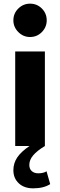

<svg xmlns="http://www.w3.org/2000/svg" viewBox="-20 -797 328 1048"><path d="M144 -595Q107 -595 80 -622Q53 -649 53 -686Q53 -724 80 -750.5Q107 -777 144 -777Q182 -777 208.5 -750.5Q235 -724 235 -686Q235 -649 208.5 -622Q182 -595 144 -595ZM161 231Q112 231 82.5 203.5Q53 176 53 132Q53 94 74 62.5Q95 31 141 0H63V-516H225V0Q182 26 161 51Q140 76 140 103Q140 125 153.5 137Q167 149 189 149Q203 149 215 146Q227 143 234 138L254 208Q218 231 161 231Z"/></svg>

Font: Red Hat Text
Style: Bold
Weight: 700
Designer: Pentagram, MCKL
Foundry: MCKL
Version: Version 1.030